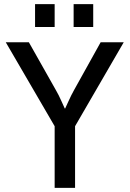

<svg xmlns="http://www.w3.org/2000/svg" viewBox="-20 -911 628 931"><path d="M8 -706H120L251 -474Q265 -450 277.5 -421.5Q290 -393 294 -385H296Q300 -393 312.5 -421Q325 -449 339 -474L468 -706H580L344 -299V0H245V-299ZM245 -891V-780H150V-891ZM432 -891V-780H337V-891Z"/></svg>

Font: Museo Sans Medium
Style: Regular
Weight: 500
Designer: Jos Buivenga
Foundry: Jos Buivenga & Rosetta Type Foundry (extension, remastering)
Version: Version 3.600;PS 1.000;hotconv 1.0.88;makeotf.lib2.5.647800;